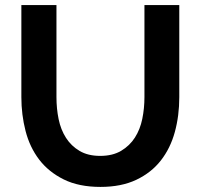

<svg xmlns="http://www.w3.org/2000/svg" viewBox="-20 -730 790 755"><path d="M374 -117Q423 -117 456.5 -137Q490 -157 510.5 -189Q531 -221 539.5 -262.5Q548 -304 548 -348V-710H685V-348Q685 -275 667.5 -211Q650 -147 612.5 -99Q575 -51 516 -23Q457 5 375 5Q290 5 230.5 -24.5Q171 -54 134 -102.5Q97 -151 80.5 -215Q64 -279 64 -348V-710H202V-348Q202 -303 210.5 -261.5Q219 -220 239.5 -188Q260 -156 293 -136.5Q326 -117 374 -117Z"/></svg>

Font: PTCRaleway
Style: Bold
Weight: 700
Designer: Matt McInerney, Pablo Impallari, Rodrigo Fuenzalida
Foundry: Matt McInerney, Pablo Impallari, Rodrigo Fuenzalida
Version: Version 3.000g; ttfautohint (v1.5) -l 8 -r 28 -G 28 -x 14 -D